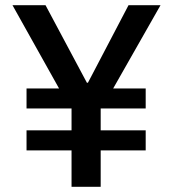

<svg xmlns="http://www.w3.org/2000/svg" viewBox="-20 -718 664 738"><path d="M540 -140H367V0H255V-140H82V-217H255V-301H82V-378H207L28 -698H155L314 -400H318L474 -698H597L415 -378H540V-301H367V-217H540Z"/></svg>

Font: IBM Plex Sans Medium
Style: Regular
Weight: 500
Designer: Mike Abbink, Paul van der Laan, Pieter van Rosmalen
Foundry: Bold Monday
Version: Version 3.201